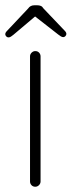

<svg xmlns="http://www.w3.org/2000/svg" viewBox="-31 -709 272 729"><path d="M123 -20Q123 -12 117 -6Q111 0 103 0Q94 0 88.5 -6Q83 -12 83 -20V-495Q83 -503 89 -509Q95 -515 103 -515Q112 -515 117.5 -509Q123 -503 123 -495ZM110 -653 20 -577Q15 -573 10.5 -570Q6 -567 1 -567Q-4 -567 -7.5 -571Q-11 -575 -11 -579Q-11 -582 -9.5 -585Q-8 -588 -5 -591L76 -677Q84 -689 100 -689H110Q118 -689 124 -686.5Q130 -684 134 -677L215 -592Q218 -589 219.5 -586Q221 -583 221 -580Q221 -576 217.5 -572Q214 -568 209 -568Q205 -568 200 -571Q195 -574 190 -578L99 -649Z"/></svg>

Font: Quicksand Light Light
Style: Regular
Weight: 300
Version: Version 3.006